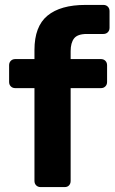

<svg xmlns="http://www.w3.org/2000/svg" viewBox="-20 -760 468 780"><path d="M145 0Q134 0 127 -7Q120 -14 120 -25V-402H42Q31 -402 24 -409Q17 -416 17 -427V-495Q17 -506 24 -513Q31 -520 42 -520H120V-557Q120 -653 173 -696.5Q226 -740 327 -740H400Q411 -740 418 -733Q425 -726 425 -715V-647Q425 -636 418 -629Q411 -622 400 -622H333Q295 -622 281 -604Q267 -586 267 -552V-520H390Q401 -520 408 -513Q415 -506 415 -495V-427Q415 -416 408 -409Q401 -402 390 -402H267V-25Q267 -14 260.5 -7Q254 0 243 0Z"/></svg>

Font: Fz Rubik SemBd
Style: Regular
Weight: 600
Designer: Hubert and Fischer
Foundry: Hubert and Fischer
Version: Vit hóa bi FontZin.com